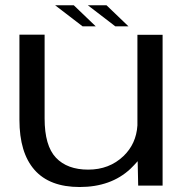

<svg xmlns="http://www.w3.org/2000/svg" viewBox="-20 -726 738 751"><path d="M520.5 0 518.5 -95.5Q505.5 -80.5 490 -65.5Q414 5.5 291.5 5.5Q174 5.5 115 -61.5Q56 -128.5 56 -257.5V-590.5H154.5V-262.5Q154.5 -156 198.8 -109.2Q243 -62.5 325 -62.5Q407.5 -62.5 463 -115.5Q513 -163.5 517.5 -235.5V-590H616V0ZM431 -623 323.5 -705.5H396.5L482.5 -623ZM303 -623 195.5 -705.5H268.5L354.5 -623Z"/></svg>

Font: Anybody ExtraExpanded
Style: Regular
Weight: 400
Width: 8
Designer: Tyler Finck
Foundry: Etcetera Type Company
Version: Version 1.010; ttfautohint (v1.8.3) -l 8 -r 50 -G 200 -x 14 